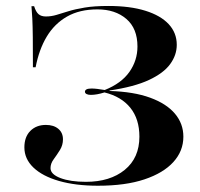

<svg xmlns="http://www.w3.org/2000/svg" viewBox="-20 -602 659 634"><path d="M303.2 11.3Q229.8 11.3 175 -4.4Q120.2 -20.2 90.3 -48.8Q60.5 -77.4 60.5 -115.3Q60.5 -150 80.2 -169.8Q100 -189.5 131.5 -189.5Q157.3 -189.5 172.6 -176.6Q187.9 -163.7 187.9 -141.9Q187.9 -122.6 177.8 -106.5Q167.7 -90.3 157.3 -76.2Q146.8 -62.1 146.8 -46.8Q146.8 -26.6 179.4 -14.1Q212.1 -1.6 263.7 -1.6Q343.5 -1.6 391.9 -41.1Q440.3 -80.6 440.3 -150.8Q440.3 -208.9 410.5 -246Q380.6 -283.1 325 -296.8Q312.1 -292.7 300.8 -290.7Q289.5 -288.7 279.8 -288.7Q271 -288.7 265.7 -291.5Q260.5 -294.4 260.5 -299.2Q260.5 -304 265.7 -306.9Q271 -309.7 282.3 -309.7Q290.3 -309.7 300.8 -308.5Q311.3 -307.3 325.8 -304.8Q380.6 -326.6 407.3 -364.5Q433.9 -402.4 433.9 -448.4Q433.9 -508.1 397.2 -539.5Q360.5 -571 301.6 -571Q242.7 -571 201.2 -547.2Q159.7 -523.4 134.3 -481Q108.9 -438.7 97.6 -379.8H88.7Q88.7 -441.9 88.3 -479.4Q87.9 -516.9 86.7 -540.3Q85.5 -563.7 83.9 -581.5H92.7Q98.4 -562.9 107.3 -555.2Q116.1 -547.6 131.5 -547.6Q149.2 -547.6 166.5 -552.8Q183.9 -558.1 206 -564.9Q228.2 -571.8 259.7 -577Q291.1 -582.3 337.9 -582.3Q409.7 -582.3 460.1 -566.5Q510.5 -550.8 537.1 -522.2Q563.7 -493.5 563.7 -454Q563.7 -420.2 541.9 -390.3Q520.2 -360.5 471.8 -337.9Q423.4 -315.3 341.9 -303.2V-301.6Q421.8 -299.2 475.8 -279.4Q529.8 -259.7 557.7 -226.6Q585.5 -193.5 585.5 -150.8Q585.5 -103.2 552.4 -66.9Q519.4 -30.6 456.9 -9.7Q394.4 11.3 303.2 11.3Z"/></svg>

Font: Playfair 144pt SemiExpanded ExtraBold
Style: Regular
Weight: 800
Width: 6
Designer: Claus Eggers Sørensen
Foundry: Claus Eggers Sørensen
Version: Version 2.203